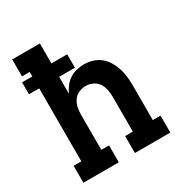

<svg xmlns="http://www.w3.org/2000/svg" viewBox="-171 -863 942 991"><g transform="rotate(-30 300.0 -367.5)"><path d="M41 0V-101H87V-536H26V-607H87V-634H41V-735H206V-616H300V-536H206V-435Q215 -455 229 -473.5Q243 -492 262 -504.5Q281 -517 303.5 -522.5Q326 -528 348 -528Q374 -528 399 -520.5Q424 -513 444 -497Q464 -481 477.5 -458.5Q491 -436 499 -411.5Q507 -387 510 -361.5Q513 -336 513 -310V-101H559V0H348V-101H394V-310Q394 -331 389.5 -352.5Q385 -374 373 -391.5Q361 -409 341 -418Q321 -427 300 -427Q279 -427 259 -418Q239 -409 227 -391.5Q215 -374 210.5 -352.5Q206 -331 206 -310V-101H252V0Z"/></g></svg>

Font: Iosevka Plex Etoile
Style: Bold
Weight: 700
Designer: Belleve Invis
Foundry: Belleve Invis
Version: Version 25.1.1; ttfautohint (v1.8.4)